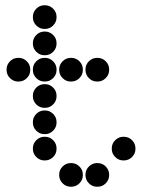

<svg xmlns="http://www.w3.org/2000/svg" viewBox="-20 -715 640 730"><path d="M149 -695Q131 -695 118 -682Q105 -669 105 -651V-649Q105 -631 118 -618Q131 -605 149 -605H151Q169 -605 182 -618Q195 -631 195 -649V-651Q195 -669 182 -682Q169 -695 151 -695ZM149 -595Q131 -595 118 -582Q105 -569 105 -551V-549Q105 -531 118 -518Q131 -505 149 -505H151Q169 -505 182 -518Q195 -531 195 -549V-551Q195 -569 182 -582Q169 -595 151 -595ZM49 -495Q31 -495 18 -482Q5 -469 5 -451V-449Q5 -431 18 -418Q31 -405 49 -405H51Q69 -405 82 -418Q95 -431 95 -449V-451Q95 -469 82 -482Q69 -495 51 -495ZM149 -495Q131 -495 118 -482Q105 -469 105 -451V-449Q105 -431 118 -418Q131 -405 149 -405H151Q169 -405 182 -418Q195 -431 195 -449V-451Q195 -469 182 -482Q169 -495 151 -495ZM249 -495Q231 -495 218 -482Q205 -469 205 -451V-449Q205 -431 218 -418Q231 -405 249 -405H251Q269 -405 282 -418Q295 -431 295 -449V-451Q295 -469 282 -482Q269 -495 251 -495ZM349 -495Q331 -495 318 -482Q305 -469 305 -451V-449Q305 -431 318 -418Q331 -405 349 -405H351Q369 -405 382 -418Q395 -431 395 -449V-451Q395 -469 382 -482Q369 -495 351 -495ZM149 -395Q131 -395 118 -382Q105 -369 105 -351V-349Q105 -331 118 -318Q131 -305 149 -305H151Q169 -305 182 -318Q195 -331 195 -349V-351Q195 -369 182 -382Q169 -395 151 -395ZM149 -295Q131 -295 118 -282Q105 -269 105 -251V-249Q105 -231 118 -218Q131 -205 149 -205H151Q169 -205 182 -218Q195 -231 195 -249V-251Q195 -269 182 -282Q169 -295 151 -295ZM149 -195Q131 -195 118 -182Q105 -169 105 -151V-149Q105 -131 118 -118Q131 -105 149 -105H151Q169 -105 182 -118Q195 -131 195 -149V-151Q195 -169 182 -182Q169 -195 151 -195ZM449 -195Q431 -195 418 -182Q405 -169 405 -151V-149Q405 -131 418 -118Q431 -105 449 -105H451Q469 -105 482 -118Q495 -131 495 -149V-151Q495 -169 482 -182Q469 -195 451 -195ZM249 -95Q231 -95 218 -82Q205 -69 205 -51V-49Q205 -31 218 -18Q231 -5 249 -5H251Q269 -5 282 -18Q295 -31 295 -49V-51Q295 -69 282 -82Q269 -95 251 -95ZM349 -95Q331 -95 318 -82Q305 -69 305 -51V-49Q305 -31 318 -18Q331 -5 349 -5H351Q369 -5 382 -18Q395 -31 395 -49V-51Q395 -69 382 -82Q369 -95 351 -95Z"/></svg>

Font: Doto Rounded Black
Style: Regular
Weight: 900
Monospace: yes
Version: Version 1.000